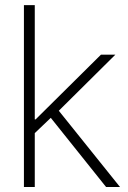

<svg xmlns="http://www.w3.org/2000/svg" viewBox="-20 -748 513 768"><path d="M113.3 -210V-270.5H122.6L383.8 -529.3H441.4L203.6 -293.5L198.7 -291.5ZM75.7 0V-727.5H119.1V0ZM404.3 0 174.8 -287.1 206.1 -316.4 460 0Z"/></svg>

Font: Inter 24pt ExtraLight
Style: Regular
Weight: 250
Designer: Rasmus Andersson
Foundry: rsms
Version: Version 4.001;git-66647c0bb